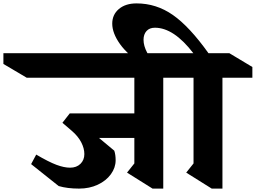

<svg xmlns="http://www.w3.org/2000/svg" viewBox="-146 -1099 1504 1129"><path d="M814 -642V10H751L601 -84L644 -138V-288H436L526 -213Q534 -189 534 -157Q534 -113 506 -74.5Q478 -36 429 -13Q380 10 319 10Q250 10 199 -5L37 -134L67 -190Q140 -147 185.5 -130Q231 -113 266 -113Q304 -113 327 -135.5Q350 -158 350 -193Q350 -227 331.5 -262.5Q313 -298 277 -329L221 -377L264 -432H644V-642H11L-126 -723V-786H855L990 -705V-642Z M1162 -642V10H1099L949 -84L992 -138V-642H955L820 -723V-786H991Q876 -936 765 -936Q733 -936 715.5 -916.5Q698 -897 698 -865Q698 -829 719.5 -789Q741 -749 781 -716H698Q605 -776 559.5 -840Q514 -904 514 -960Q514 -1013 553 -1046Q592 -1079 657 -1079Q773 -1079 870.5 -1011Q968 -943 1080 -786H1203L1338 -705V-642Z"/></svg>

Font: InknutAntiqua
Style: Bold
Weight: 700
Designer: Claus Eggers Srensen
Foundry: Claus Eggers Srensen
Version: Version 1.000; ttfautohint (v1.2) -l 7 -r 28 -G 50 -x 13 -D 